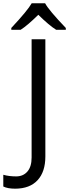

<svg xmlns="http://www.w3.org/2000/svg" viewBox="-98 -951 417 1159"><path d="M-5.9 188Q-51.8 188 -78.1 174.8V104Q-43.5 113.8 -0.5 113.8Q42 113.8 67.4 84.5Q92.8 55.2 92.8 0V-713.9H175.8V-6.8Q175.8 85.9 128.9 136.7Q82 187.5 -5.9 188ZM299.3 -771H241.2Q198.2 -797.9 133.3 -861.8Q66.9 -796.4 26.4 -771H-29.8V-782.2Q69.3 -888.2 93.3 -931.2H174.3Q196.3 -889.6 299.3 -782.2Z"/></svg>

Font: OpenSans
Style: Regular
Weight: 400
Foundry: Ascender Corporation
Version: Version 1.10